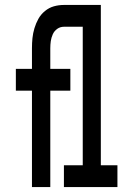

<svg xmlns="http://www.w3.org/2000/svg" viewBox="-20 -755 540 775"><path d="M109 0V-389H44V-477H109V-560Q109 -581 111 -601Q113 -621 119 -641Q125 -661 135 -679Q145 -697 161.5 -710.5Q178 -724 197.5 -729.5Q217 -735 238 -735H320V-647H238Q223 -647 211 -638.5Q199 -630 193 -616.5Q187 -603 185 -589Q183 -575 183 -560V-477H264V-389H183V0ZM238 0V-88H314V-647H247V-735H387V-88H454V0Z"/></svg>

Font: Iosevka Semibold
Style: Regular
Weight: 600
Monospace: yes
Designer: Belleve Invis
Foundry: Belleve Invis
Version: Version 33.2.3; ttfautohint (v1.8.4)